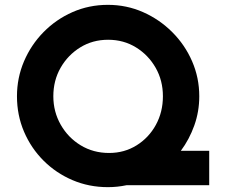

<svg xmlns="http://www.w3.org/2000/svg" viewBox="-20 -764 933 792"><path d="M50 -367Q50 -443 79 -511Q108 -579 159.5 -631.5Q211 -684 279 -714Q347 -744 425 -744Q502 -744 570 -714Q638 -684 690.5 -631.5Q743 -579 772.5 -511Q802 -443 802 -367Q802 -304 781.5 -246.5Q761 -189 726 -142H843V0H502Q464 8 425 8Q347 8 279 -21Q211 -50 159.5 -101.5Q108 -153 79 -221Q50 -289 50 -367ZM200 -367Q200 -303 230.5 -249.5Q261 -196 313 -164.5Q365 -133 430 -133Q493 -133 543.5 -164.5Q594 -196 623 -249Q652 -302 652 -367Q652 -432 622 -484.5Q592 -537 541 -568.5Q490 -600 426 -600Q362 -600 311 -568.5Q260 -537 230 -484.5Q200 -432 200 -367Z"/></svg>

Font: Reem Kufi
Style: Bold
Weight: 700
Designer: Khaled Hosny
Version: Version 1.001